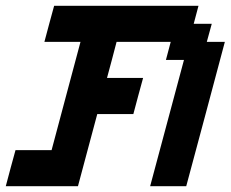

<svg xmlns="http://www.w3.org/2000/svg" viewBox="-20 -645 799 665"><path d="M500 0H625Q647.5 -83 692.1 -250Q736.8 -417 758.8 -500H696.3L713.4 -562.5H650.9L667.5 -625H167.5Q161.6 -604 150.4 -562.3Q139.2 -520.5 133.8 -500H258.8Q242.2 -437.5 208.7 -312.5Q175.3 -187.5 158.7 -125H33.7Q27.8 -104 16.6 -62.5Q5.4 -21 0 0H250Q261.2 -42 283.4 -125Q305.7 -208 316.9 -250H441.9Q447.3 -270.5 458.5 -312.3Q469.7 -354 475.6 -375H350.6Q356.4 -396 367.4 -437.5Q378.4 -479 383.8 -500H571.3L554.7 -437.5H617.2Z"/></svg>

Font: Faithful 32x
Style: Oblique
Weight: 400
Foundry: Faithful Resource Pack
Version: Version 1.0; January 27, 2023